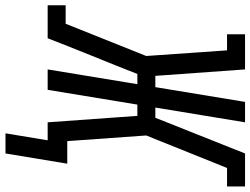

<svg xmlns="http://www.w3.org/2000/svg" viewBox="-162 -646 932 715"><g transform="rotate(90 304.5 -289.0)"><path d="M444 157 470 0H403L379 -334H337L282 0H206L261 -334H223Q190 -250 156 -166.5Q122 -83 90 0H-33V-67H36L156 -367L135 -668H75V-735H206L230 -401H272L327 -735H403L348 -401H386L519 -735H642V-668H573L452 -367L473 -73H557L519 157Z"/></g></svg>

Font: Iosevka HT Extended
Style: Italic
Weight: 400
Width: 7
Italic angle: -9°
Monospace: yes
Designer: Belleve Invis
Foundry: Belleve Invis
Version: Version 32.3.0; ttfautohint (v1.8.4)